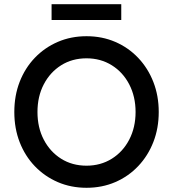

<svg xmlns="http://www.w3.org/2000/svg" viewBox="-20 -882 822 912"><path d="M391 10Q317 10 254.5 -17Q192 -44 145.5 -92.5Q99 -141 73.5 -206.5Q48 -272 48 -350Q48 -428 73.5 -493.5Q99 -559 145.5 -607.5Q192 -656 254.5 -683Q317 -710 391 -710Q465 -710 527.5 -683Q590 -656 636.5 -607Q683 -558 708.5 -492.5Q734 -427 734 -350Q734 -273 708.5 -207.5Q683 -142 636.5 -93Q590 -44 527.5 -17Q465 10 391 10ZM391 -95Q458 -95 511 -128Q564 -161 594 -219Q624 -277 624 -350Q624 -423 594 -481Q564 -539 511 -572Q458 -605 391 -605Q323 -605 270.5 -572Q218 -539 188 -481.5Q158 -424 158 -350Q158 -276 188 -218.5Q218 -161 270.5 -128Q323 -95 391 -95ZM225 -787V-862H556V-787Z"/></svg>

Font: Readex Pro
Style: Regular
Weight: 400
Designer: Bonnie Shaver-Troup, Thomas Jockin
Foundry: Lexend
Version: Version 1.204; ttfautohint (v1.8.4.7-5d5b)